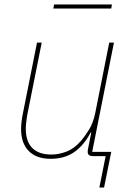

<svg xmlns="http://www.w3.org/2000/svg" viewBox="-20 -696 608 856"><path d="M218 -658 221 -676H479L476 -658ZM423 140 451 0H394Q383 0 377 -4.5Q371 -9 371 -19Q371 -24 371.5 -27.5Q372 -31 373 -35L387 -105H384Q354 -48 311 -18Q268 12 206 12Q142 12 108 -23Q74 -58 74 -120Q74 -135 76 -152.5Q78 -170 81 -185L145 -506H166L102 -186Q99 -170 97 -151.5Q95 -133 95 -123Q95 -65 124 -36Q153 -7 209 -7Q243 -7 277.5 -20.5Q312 -34 342 -69Q359 -89 377.5 -119Q396 -149 405 -194L467 -506H488L391 -19H476L444 140Z"/></svg>

Font: IBM Plex Sans Thin
Style: Italic
Weight: 250
Italic angle: -11.31°
Designer: Mike Abbink, Paul van der Laan, Pieter van Rosmalen
Foundry: Bold Monday
Version: Version 3.201